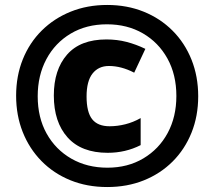

<svg xmlns="http://www.w3.org/2000/svg" viewBox="-20 -744 864 774"><path d="M412 10Q331 10 263.5 -17.5Q196 -45 147 -95Q98 -145 71.5 -212Q45 -279 45 -358Q45 -438 72 -505Q99 -572 148.5 -621Q198 -670 265 -697Q332 -724 412 -724Q492 -724 559 -697Q626 -670 675.5 -620.5Q725 -571 752 -503.5Q779 -436 779 -356Q779 -276 752 -209Q725 -142 676 -93Q627 -44 560 -17Q493 10 412 10ZM413 -68Q495 -68 558 -105.5Q621 -143 656 -208Q691 -273 691 -357Q691 -443 655 -508Q619 -573 556 -609.5Q493 -646 411 -646Q328 -646 265 -608.5Q202 -571 167 -505.5Q132 -440 132 -356Q132 -270 168 -205.5Q204 -141 267.5 -104.5Q331 -68 413 -68ZM414 -128Q308 -128 252.5 -190Q197 -252 197 -359Q197 -463 250.5 -524Q304 -585 409 -585Q452 -585 490.5 -575Q529 -565 566 -547L521 -451Q469 -478 419 -478Q377 -478 353 -447.5Q329 -417 329 -355Q329 -292 351.5 -263.5Q374 -235 422 -235Q453 -235 485 -243Q517 -251 547 -268V-159Q486 -128 414 -128Z"/></svg>

Font: Noto Sans Gurmukhi UI SemiCondensed Black
Style: Regular
Weight: 900
Width: 4
Designer: Jelle Bosma - Monotype Design Team
Foundry: Monotype Imaging Inc.
Version: Version 2.004; ttfautohint (v1.8.4.7-5d5b)